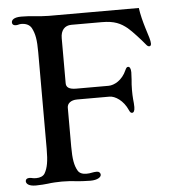

<svg xmlns="http://www.w3.org/2000/svg" viewBox="-53 -795 772 845"><g transform="rotate(-5 333.0 -373.0)"><path d="M28.8 -22.5C28.8 -12.2 38.6 0 71.8 0C90.8 0 113.8 -2 125.5 -3.4C140.6 -5.9 170.4 -7.3 187 -7.3C203.6 -7.3 233.4 -5.9 248.5 -3.4C260.3 -2 293 0 312 0C345.2 0 359.9 -12.2 359.9 -22.5C359.9 -30.3 354 -37.1 343.8 -37.1C335.4 -37.1 328.6 -36.1 321.3 -34.7C314.9 -33.2 307.6 -32.2 297.9 -32.2C280.3 -32.2 266.6 -37.6 259.8 -49.8C246.6 -72.8 241.2 -101.6 241.2 -156.7V-329.1C241.2 -347.2 257.3 -361.3 285.2 -361.3H428.2C453.1 -361.3 489.3 -338.4 508.3 -294.4C511.7 -287.1 514.6 -281.7 521 -281.7C527.8 -281.7 533.2 -288.6 533.2 -306.2C533.2 -317.9 532.2 -329.1 530.8 -341.3C529.8 -353 529.3 -366.2 529.3 -381.8C529.3 -398.9 530.3 -414.1 531.7 -427.7C532.7 -440.4 533.2 -451.7 533.2 -460C533.2 -477.1 527.8 -484.9 521 -484.9C514.6 -484.9 511.7 -479 508.3 -471.7C489.3 -427.7 453.1 -409.2 428.2 -409.2H285.6C252.9 -409.2 241.2 -419.4 241.2 -437V-636.2C241.2 -670.4 258.8 -690.9 288.6 -690.9H423.3C479 -690.9 506.3 -677.2 534.7 -654.3C553.7 -638.7 593.8 -593.8 605.5 -579.1C613.8 -568.4 617.2 -566.9 622.6 -566.9C627 -566.9 630.4 -570.8 630.4 -578.1C630.4 -591.3 624 -610.8 611.8 -648.9C603 -677.7 594.7 -710 590.8 -738.8H193.4C172.9 -738.8 142.6 -741.2 125.5 -743.2C110.8 -744.6 95.7 -746.1 71.8 -746.1C38.6 -746.1 28.8 -734.4 28.8 -724.1C28.8 -715.3 34.7 -710.4 44.9 -710.4C49.3 -710.4 52.7 -710.9 56.2 -711.9C60.1 -712.9 64 -713.9 68.8 -713.9C89.8 -713.9 106 -706.5 114.3 -691.4C127.9 -665.5 132.8 -638.2 132.8 -583.5V-156.7C132.8 -101.6 127.4 -72.8 114.3 -49.8C107.4 -37.6 92.3 -32.2 76.2 -32.2C68.4 -32.2 63.5 -32.7 59.6 -33.7C55.2 -34.7 51.3 -35.6 44.9 -35.6C34.7 -35.6 28.8 -30.3 28.8 -22.5Z"/></g></svg>

Font: Stoke
Style: Light
Weight: 300
Designer: Nicole Fally
Foundry: Nicole Fally
Version: Version 1.001